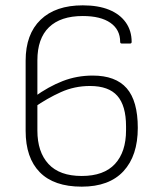

<svg xmlns="http://www.w3.org/2000/svg" viewBox="-20 -687 601 719"><path d="M286 12Q182 12 129 -42Q76 -96 76 -197V-460Q76 -559 132 -613Q188 -667 290 -667Q348 -667 388.5 -650.5Q429 -634 451 -603Q473 -572 473 -530Q473 -524 467 -524H436Q430 -524 430 -530Q430 -576 393.5 -601.5Q357 -627 290 -627Q207 -627 163.5 -585Q120 -543 120 -461V-198Q120 -118 161.5 -73Q203 -28 286 -28Q369 -28 410.5 -73Q452 -118 452 -199V-214Q452 -291 419.5 -328Q387 -365 317 -365Q259 -365 208 -342Q157 -319 108 -285V-324Q162 -363 215 -383.5Q268 -404 327 -404Q413 -404 454.5 -356.5Q496 -309 496 -208Q496 -104 442.5 -46Q389 12 286 12Z"/></svg>

Font: Sofia Sans ExtraLight
Style: Regular
Weight: 250
Version: Version 4.100-B